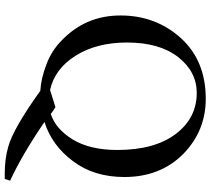

<svg xmlns="http://www.w3.org/2000/svg" viewBox="-58 -646 865 788"><g transform="rotate(90 374.0 -252.5)"><path d="M722 138 715 160Q704 160 693 160Q633 160 584 146Q511 127 353 14Q302 11 245 -11Q188 -32 145 -75Q44 -173 44 -315Q44 -460 137 -563Q230 -665 386 -665Q518 -665 613 -572Q707 -478 707 -331Q707 -206 642 -120Q577 -33 481 -3Q616 89 722 138ZM350 -26 420 -48Q436 -39 448 -29Q509 -48 553 -119Q596 -190 596 -302Q596 -454 531 -541Q465 -628 362 -628Q275 -628 215 -552Q155 -475 155 -342Q155 -217 209 -131Q263 -45 350 -26Z"/></g></svg>

Font: Shafarik
Style: Regular
Weight: 400
Version: Version 1.001; ttfautohint (v1.8.4.7-5d5b)